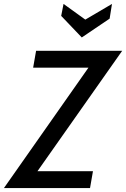

<svg xmlns="http://www.w3.org/2000/svg" viewBox="-61 -959 643 979"><path d="M390 -614H108L123 -700H562L130 -86H413L398 0H-41ZM251 -878 263 -939 374 -859 510 -939 498 -864 356 -768Z"/></svg>

Font: Cabin
Style: Italic
Weight: 400
Italic angle: -7°
Designer: Pablo Impallari
Foundry: Pablo Impallari. http://www.impallari.com Igino Marini. http://www.ikern.com
Version: Version 2.200